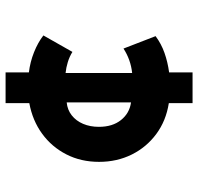

<svg xmlns="http://www.w3.org/2000/svg" viewBox="-31 -599 710 688"><g transform="rotate(-90 324.0 -255.0)"><path d="M298.5 80V-5Q235 -15 187.8 -50Q140.5 -85 114.2 -138Q88 -191 88 -255Q88 -320 114.8 -372.2Q141.5 -424.5 188.8 -459Q236 -493.5 298.5 -505V-590H408.5V-506.5Q446 -502 481 -488Q516 -474 541 -454.5L482 -350.5Q465 -361 445.5 -367Q426 -373 406.5 -375V-136.5Q430.5 -139 452.8 -147Q475 -155 494 -167.5L538.5 -52.5Q511 -32 478.2 -20.5Q445.5 -9 408.5 -4V80ZM301 -140.5V-371Q274.5 -368.5 254.8 -353Q235 -337.5 224.2 -312.2Q213.5 -287 213.5 -255.5Q213.5 -207 237.8 -176.5Q262 -146 301 -140.5Z"/></g></svg>

Font: Geologica Cursive
Style: Bold
Weight: 700
Designer: Sindre Bremnes, Frode Helland
Foundry: Monokrom Skriftforlag AS
Version: Version 1.010;gftools[0.9.28]